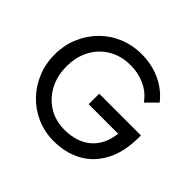

<svg xmlns="http://www.w3.org/2000/svg" viewBox="-168 -901 1107 1107"><g transform="rotate(45 386.0 -347.0)"><path d="M395.5 9.8Q323 9.8 259.4 -17.8Q195.8 -45.2 148.4 -94Q101 -142.8 74.1 -207.8Q47.2 -272.8 47.2 -347.8Q47.2 -422.8 74.2 -487.4Q101.2 -552 149.1 -601Q197 -650 261.6 -677.1Q326.2 -704.2 401.8 -704.2Q484.8 -704.2 555 -671.9Q625.2 -639.5 671.8 -579.8L607.2 -515.2Q574 -563 519.9 -588.5Q465.8 -614 401.8 -614Q325.5 -614 267.2 -580Q209 -546 176.6 -486Q144.2 -426 144.2 -347.5Q144.2 -269.2 176.9 -209Q209.5 -148.8 265.6 -114.6Q321.8 -80.5 393.5 -80.5Q467 -80.5 520.4 -108.6Q573.8 -136.8 602.6 -191.5Q631.5 -246.2 631.8 -325L688.8 -283.5H389V-369.5H729.2V-356Q729.2 -235.2 686.4 -153.8Q643.5 -72.2 568.4 -31.2Q493.2 9.8 395.5 9.8Z"/></g></svg>

Font: Outfit Thin
Style: Regular
Weight: 100
Designer: Rodrigo Fuenzalida
Foundry: fragTYPE
Version: Version 1.000